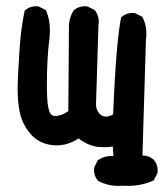

<svg xmlns="http://www.w3.org/2000/svg" viewBox="-20 -461 540 616"><path d="M438.5 38.1Q458.5 38.1 473.1 51.3Q485.8 65.4 485.8 85.9Q485.8 88.9 485.4 93.8L473.6 117.2L471.2 118.7Q433.6 135.3 390.6 135.3Q382.3 135.3 374 134.8Q366.7 135.3 362.5 135.3Q358.4 135.3 353.8 135.3Q349.1 135.3 341.1 134.3Q333 133.3 325.7 131.3Q310.1 127.4 294.9 119.6L293.9 118.2Q281.7 104.5 281.7 84Q281.7 81.1 282.2 76.2L293.5 53.2L295.4 52.2Q313 39.6 336.4 39.6Q339.8 39.6 343.8 39.6L341.8 8.8Q329.6 11.2 317.6 11.2Q305.7 11.2 294.9 10.3Q263.7 6.8 231.9 -16.6Q198.2 5.4 161.6 5.4Q156.2 5.4 150.9 4.9Q105.5 0.5 78.4 -30.8Q51.3 -62 43 -103Q36.6 -134.8 36.6 -175.3Q36.6 -211.4 43 -307.1Q46.9 -367.2 59.1 -427.2L61.5 -428.7Q75.2 -440.9 95.7 -440.9Q98.6 -440.9 103.5 -440.4L127 -428.7L128.4 -425.8Q140.1 -397.5 140.1 -363.8Q140.1 -351.1 138.7 -337.9Q130.4 -273.9 130.4 -188.5Q130.4 -140.6 134.3 -120.1Q137.7 -99.6 144 -93.8Q148.9 -88.9 157.7 -88.9Q176.8 -88.9 199.2 -104.5L201.2 -375Q201.2 -403.8 216.8 -428.2L217.8 -428.7Q231.4 -440.9 252.4 -440.9Q255.9 -440.9 260.7 -440.4L283.2 -429.2L284.7 -427.7Q296.9 -411.6 296.9 -392.1Q296.9 -386.7 295.9 -380.9L288.1 -127.9Q288.1 -103 305.2 -91.3Q312 -86.9 320.3 -86.9Q330.6 -86.9 342.8 -93.8Q352.5 -326.7 368.7 -405.8L371.1 -407.2Q384.8 -419.4 405.3 -419.4Q408.2 -419.4 413.1 -418.9L436.5 -407.2L437.5 -405.3Q449.7 -381.8 449.7 -353.5Q449.7 -343.3 448.2 -332.5L437 38.1Q437.5 38.1 438.5 38.1Z"/></svg>

Font: Bakudai
Style: Bold
Weight: 700
Version: Version 1.48